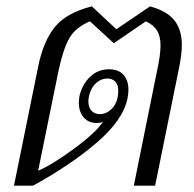

<svg xmlns="http://www.w3.org/2000/svg" viewBox="-20 -584 609 604"><path d="M100 -374Q116 -454 152.5 -499Q189 -544 269 -564L346 -492L452 -564Q506 -549 529 -519.5Q552 -490 552 -443Q552 -414 544 -374L468 0H401L474 -361Q485 -411 485 -441Q485 -469 474.5 -487Q464 -505 439 -517L338 -448L263 -517Q218 -498 198.5 -464.5Q179 -431 164 -361L100 -47Q143 -65 212.5 -116Q282 -167 304 -201Q296 -197 285 -197Q258 -197 243 -215Q228 -233 228 -261Q228 -268 230 -282Q239 -319 263.5 -342.5Q288 -366 323 -366Q353 -366 368.5 -348.5Q384 -331 384 -302Q384 -289 381 -274Q367 -206 284 -135Q201 -64 84 0H24ZM352 -299Q352 -318 342.5 -327.5Q333 -337 317 -337Q298 -337 282 -322.5Q266 -308 260 -282Q258 -270 258 -266Q258 -246 268 -235.5Q278 -225 294 -225Q317 -225 334.5 -245Q352 -265 352 -299Z"/></svg>

Font: Trirong Light
Style: Italic
Weight: 300
Italic angle: -12°
Designer: Katatrad Team
Foundry: CadsonDemak
Version: Version 1.001